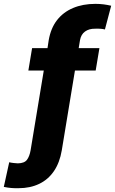

<svg xmlns="http://www.w3.org/2000/svg" viewBox="-56 -780 602 1004"><path d="M463.9 -528.3 444.3 -411.1H335.9L267.1 5.9Q256.3 70.3 226.1 114.7Q195.8 159.2 148.7 181.6Q101.6 204.1 41 204.1Q21.5 204.6 3.4 203.1Q-14.6 201.7 -36.1 197.3L-7.8 68.4Q1 70.8 14.2 72.3Q27.3 73.7 37.1 74.2Q71.8 73.7 85.2 55.4Q98.6 37.1 104 5.9L172.9 -411.1H92.3L111.8 -528.3H192.4L198.7 -569.8Q209.5 -632.3 241.9 -674.3Q274.4 -716.3 325.7 -738Q377 -759.8 442.9 -759.8Q466.3 -759.8 486.6 -757.1Q506.8 -754.4 525.4 -750L492.7 -626Q482.9 -628.4 471.7 -629.4Q460.4 -630.4 441.4 -629.9Q409.7 -630.4 388.7 -615.2Q367.7 -600.1 362.3 -569.8L355.5 -528.3Z"/></svg>

Font: Inter 18pt ExtraBold
Style: Italic
Weight: 800
Italic angle: -9.3988°
Designer: Rasmus Andersson
Foundry: rsms
Version: Version 4.001;git-66647c0bb